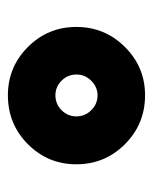

<svg xmlns="http://www.w3.org/2000/svg" viewBox="31 -742 398 501"><g transform="rotate(-90 230.5 -492.0)"><path d="M231.9 -670.9Q305.7 -670.9 357.9 -618.7Q410.2 -566.4 410.2 -492.2Q410.2 -418 357.9 -365.5Q305.7 -313 231.9 -313Q156.7 -313 104.2 -365.5Q51.8 -418 51.8 -492.2Q51.8 -566.4 104.2 -618.7Q156.7 -670.9 231.9 -670.9ZM231.9 -437Q253.4 -437 269.8 -453.4Q286.1 -469.7 286.1 -492.2Q286.1 -514.6 270 -530.8Q253.9 -546.9 231.9 -546.9Q209 -546.9 192.9 -530.8Q176.8 -514.6 176.8 -492.2Q176.8 -469.7 192.9 -453.4Q209 -437 231.9 -437Z"/></g></svg>

Font: Human Sans Black
Style: Regular
Weight: 800
Designer: Tim Radville
Foundry: Continuum
Version: Version 1.000;FEAKit 1.0